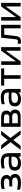

<svg xmlns="http://www.w3.org/2000/svg" viewBox="2166 -2716 558 4931"><g transform="rotate(-90 2445.5 -250.0)"><path d="M236.8 -291Q325.2 -291 325.2 -357.9Q325.2 -430.2 210.9 -430.2Q133.3 -430.2 59.1 -410.2V-485.8Q137.7 -508.8 214.8 -508.8Q417 -508.8 417 -357.9Q417 -293.5 365.2 -267.1Q443.8 -231 443.8 -144Q443.8 8.8 212.9 8.8Q127.9 8.8 40 -14.2V-89.8Q124 -69.8 208 -69.8Q352.1 -69.8 352.1 -139.2Q352.1 -178.7 328.6 -197.3Q305.2 -215.8 256.8 -215.8H124V-291Z M757.8 -508.8Q877 -508.8 928 -458.5Q979 -408.2 979 -290V0H887.7V-51.8H881.8Q831.5 8.8 718.8 8.8Q529.8 8.8 529.8 -149.9Q529.8 -231.9 584 -269.5Q638.2 -307.1 759.8 -307.1Q803.7 -307.1 887.7 -301.8V-314.9Q887.7 -380.4 857.2 -405.3Q826.7 -430.2 750 -430.2Q672.4 -430.2 586.9 -410.2V-485.8Q676.3 -508.8 757.8 -508.8ZM620.6 -149.9Q620.6 -106.9 647.7 -87.4Q674.8 -67.9 734.9 -67.9Q812.5 -67.9 850.1 -103Q887.7 -138.2 887.7 -209V-231.9Q813 -236.8 764.6 -236.8Q687.5 -236.8 654.1 -216.6Q620.6 -196.3 620.6 -149.9Z M1076.2 -500H1183.1L1314.5 -329.1L1444.3 -500H1551.3L1367.2 -258.8L1565.4 0H1458.5L1314.5 -189L1169.4 0H1062.5L1260.3 -258.8Z M1655.3 0V-500H1902.8Q2071.3 -500 2071.3 -360.8Q2071.3 -325.7 2058.8 -303.5Q2046.4 -281.2 2019 -267.1Q2060.1 -248.5 2079.1 -219.5Q2098.1 -190.4 2098.1 -147Q2098.1 0 1918.9 0ZM1746.1 -71.8H1911.1Q2005.9 -71.8 2005.9 -144Q2005.9 -215.8 1911.1 -215.8H1746.1ZM1746.1 -291H1891.1Q1978 -291 1978 -359.9Q1978 -429.2 1891.1 -429.2H1746.1Z M2406.7 -508.8Q2525.9 -508.8 2576.9 -458.5Q2627.9 -408.2 2627.9 -290V0H2536.6V-51.8H2530.8Q2480.5 8.8 2367.7 8.8Q2178.7 8.8 2178.7 -149.9Q2178.7 -231.9 2232.9 -269.5Q2287.1 -307.1 2408.7 -307.1Q2452.6 -307.1 2536.6 -301.8V-314.9Q2536.6 -380.4 2506.1 -405.3Q2475.6 -430.2 2398.9 -430.2Q2321.3 -430.2 2235.8 -410.2V-485.8Q2325.2 -508.8 2406.7 -508.8ZM2269.5 -149.9Q2269.5 -106.9 2296.6 -87.4Q2323.7 -67.9 2383.8 -67.9Q2461.4 -67.9 2499 -103Q2536.6 -138.2 2536.6 -209V-231.9Q2461.9 -236.8 2413.6 -236.8Q2336.4 -236.8 2303 -216.6Q2269.5 -196.3 2269.5 -149.9Z M2888.2 0V-421.9H2713.4V-500H3154.3V-421.9H2979.5V0Z M3245.1 0V-500H3335.9V-117.2L3608.9 -500H3700.7V0H3608.9V-382.8L3335.9 0Z M3984.9 -115.2Q3978 -53.2 3945.8 -22.2Q3913.6 8.8 3851.1 8.8Q3820.8 8.8 3789.1 2V-76.2Q3823.7 -66.9 3846.7 -66.9Q3873 -66.9 3886.7 -82.8Q3900.4 -98.6 3904.8 -138.2L3942.9 -500H4273.9V0H4183.1V-421.9H4021Z M4381.8 0V-500H4472.7V-117.2L4745.6 -500H4837.4V0H4745.6V-382.8L4472.7 0Z"/></g></svg>

Font: LT Wave Text
Style: Regular
Weight: 400
Designer: Daniel Lyons
Version: Version 2.5 (Glyphs App)